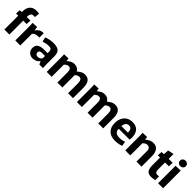

<svg xmlns="http://www.w3.org/2000/svg" viewBox="412 -2393 4039 4039"><g transform="rotate(45 2431.0 -374.0)"><path d="M80 -412H15L22 -515L80 -520V-542Q80 -644 132 -701.5Q184 -759 281 -759Q302 -759 322.5 -756.5Q343 -754 360 -750L348 -638Q334 -641 315 -641Q264 -641 245.5 -611.5Q227 -582 227 -541V-520H335L328 -412H229V0H80Z M405 0V-357Q405 -410 404 -448Q403 -486 402 -520L530 -524L542 -439H545Q573 -482 616.5 -508Q660 -534 721 -530V-399Q671 -404 626.5 -392.5Q582 -381 554 -345V0Z M931 11Q859 11 814.5 -32.5Q770 -76 770 -143Q770 -224 823.5 -257.5Q877 -291 964 -291H1075V-339Q1075 -373 1058 -395.5Q1041 -418 985 -418Q942 -418 900.5 -408Q859 -398 828 -387L804 -490Q841 -506 897.5 -518.5Q954 -531 1011 -531Q1096 -531 1142 -508.5Q1188 -486 1205.5 -444Q1223 -402 1223 -343V-123Q1223 -92 1224.5 -58Q1226 -24 1228 0H1121L1091 -66H1089Q1059 -29 1018.5 -9Q978 11 931 11ZM983 -88Q1012 -88 1039.5 -103.5Q1067 -119 1078 -144V-211H988Q971 -211 953.5 -207.5Q936 -204 923.5 -191Q911 -178 911 -151Q911 -121 931 -104.5Q951 -88 983 -88Z M1340 -358Q1340 -403 1339.5 -441Q1339 -479 1337 -520L1463 -524L1473 -458H1477Q1503 -482 1543.5 -506.5Q1584 -531 1640 -531Q1687 -531 1723.5 -511Q1760 -491 1778 -453H1781Q1814 -481 1856 -506Q1898 -531 1954 -531Q2013 -531 2050 -504Q2087 -477 2104.5 -428.5Q2122 -380 2122 -317V0H1975V-294Q1975 -351 1957 -382Q1939 -413 1899 -413Q1868 -413 1844 -397.5Q1820 -382 1803 -364Q1804 -347 1804 -331Q1804 -315 1804 -295V0H1657V-292Q1657 -325 1651 -352.5Q1645 -380 1629.5 -396.5Q1614 -413 1585 -413Q1552 -413 1527 -396Q1502 -379 1487 -363V0H1340Z M2238 -358Q2238 -403 2237.5 -441Q2237 -479 2235 -520L2361 -524L2371 -458H2375Q2401 -482 2441.5 -506.5Q2482 -531 2538 -531Q2585 -531 2621.5 -511Q2658 -491 2676 -453H2679Q2712 -481 2754 -506Q2796 -531 2852 -531Q2911 -531 2948 -504Q2985 -477 3002.5 -428.5Q3020 -380 3020 -317V0H2873V-294Q2873 -351 2855 -382Q2837 -413 2797 -413Q2766 -413 2742 -397.5Q2718 -382 2701 -364Q2702 -347 2702 -331Q2702 -315 2702 -295V0H2555V-292Q2555 -325 2549 -352.5Q2543 -380 2527.5 -396.5Q2512 -413 2483 -413Q2450 -413 2425 -396Q2400 -379 2385 -363V0H2238Z M3379 11Q3247 11 3179 -59.5Q3111 -130 3111 -255Q3111 -328 3139 -391Q3167 -454 3223.5 -492.5Q3280 -531 3367 -531Q3455 -531 3506.5 -489.5Q3558 -448 3575.5 -378Q3593 -308 3581 -225H3258Q3254 -162 3293.5 -130.5Q3333 -99 3400 -99Q3438 -99 3477.5 -106.5Q3517 -114 3546 -124L3562 -21Q3522 -6 3473.5 2.5Q3425 11 3379 11ZM3362 -429Q3312 -429 3285.5 -392Q3259 -355 3258 -304H3450Q3451 -308 3451 -311.5Q3451 -315 3451 -318Q3451 -364 3431 -396.5Q3411 -429 3362 -429Z M3676 -355Q3676 -402 3675.5 -443Q3675 -484 3673 -520L3801 -524L3811 -458H3815Q3831 -473 3856.5 -490Q3882 -507 3914.5 -519Q3947 -531 3986 -531Q4075 -531 4117 -471Q4159 -411 4159 -312V0H4010V-308Q4010 -365 3986 -389Q3962 -413 3928 -413Q3893 -413 3867.5 -396.5Q3842 -380 3825 -363V0H3676Z M4457 11Q4392 11 4358 -13.5Q4324 -38 4312 -82.5Q4300 -127 4300 -186V-412H4233L4240 -516L4307 -520L4316 -638L4448 -665V-520H4567L4560 -412H4448V-200Q4448 -161 4462.5 -136.5Q4477 -112 4519 -112Q4543 -112 4565 -117L4566 -4Q4549 1 4517.5 6Q4486 11 4457 11Z M4727 -583Q4692 -583 4667 -605Q4642 -627 4642 -663Q4642 -700 4667 -722.5Q4692 -745 4727 -745Q4763 -745 4788 -722.5Q4813 -700 4813 -663Q4813 -627 4788 -605Q4763 -583 4727 -583ZM4653 -520 4802 -524V0H4653Z"/></g></svg>

Font: Murecho SemiBold
Style: Regular
Weight: 600
Designer: Neil Summerour
Foundry: Positype
Version: Version 1.010; ttfautohint (v1.8.3)